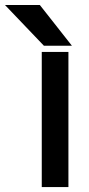

<svg xmlns="http://www.w3.org/2000/svg" viewBox="-106 -737 360 777"><path d="M55.2 -716.8 185.1 -551.8H71.8L-85.9 -716.8ZM170.9 -526.9V20H63V-526.9Z"/></svg>

Font: D-DIN-PRO SemiBold
Style: Bold
Weight: 600
Designer: datto
Foundry: CyberFei
Version: Version 1.000;hotconv 1.0.109;makeotfexe 2.5.65596